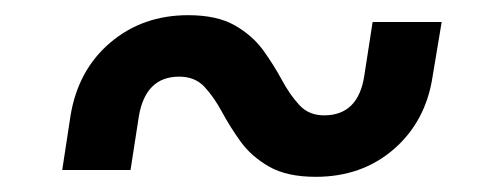

<svg xmlns="http://www.w3.org/2000/svg" viewBox="-20 -479 640 253"><path d="M62 -255 73 -327Q83 -387 125.5 -423Q168 -459 228 -459Q266 -459 289.5 -445.5Q313 -432 327 -412.5Q341 -393 351.5 -373.5Q362 -354 374.5 -340.5Q387 -327 407 -327Q452 -327 460 -379L471 -450H562L550 -378Q541 -319 499 -282.5Q457 -246 396 -246Q358 -246 334.5 -259.5Q311 -273 297 -292.5Q283 -312 272.5 -331.5Q262 -351 249.5 -364.5Q237 -378 216 -378Q172 -378 163 -326L152 -255Z"/></svg>

Font: JetBrains Mono NL Medium
Style: Italic
Weight: 500
Italic angle: -9°
Monospace: yes
Designer: Philipp Nurullin, Konstantin Bulenkov
Foundry: JetBrains
Version: Version 2.305; ttfautohint (v1.8.4.7-5d5b)